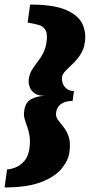

<svg xmlns="http://www.w3.org/2000/svg" viewBox="-36 -685 409 841"><path d="M-16 136 -5 57Q9 57 30.5 49Q52 41 70 21Q88 1 93 -35Q97 -66 93.5 -89Q90 -112 83 -130.5Q76 -149 71.5 -165.5Q67 -182 70 -199Q75 -238 102 -251.5Q129 -265 162 -265Q130 -265 114 -277.5Q98 -290 93 -307Q88 -324 90 -338Q93 -361 104 -379Q115 -397 128.5 -414Q142 -431 153 -452Q164 -473 168 -502Q173 -538 162.5 -554.5Q152 -571 131 -576.5Q110 -582 85 -586L96 -665Q199 -665 253 -641.5Q307 -618 324.5 -581Q342 -544 336 -502Q332 -470 316.5 -446.5Q301 -423 283 -406Q265 -389 251.5 -375Q238 -361 236 -349Q234 -333 239.5 -318.5Q245 -304 258 -295Q271 -286 288 -286L282 -243Q260 -243 244.5 -236.5Q229 -230 220.5 -219Q212 -208 210 -193Q207 -175 217.5 -160.5Q228 -146 242 -129Q256 -112 265 -86Q274 -60 268 -18Q263 18 234 53.5Q205 89 144.5 112.5Q84 136 -16 136Z"/></svg>

Font: Alumni Sans Thin Black
Style: Italic
Weight: 900
Italic angle: -8°
Version: Version 1.016